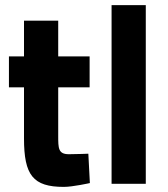

<svg xmlns="http://www.w3.org/2000/svg" viewBox="-20 -720 658 752"><path d="M331 -378V-499H208V-639H74V-499H15V-378H74V-178C74 -34 109 12 230 12C265 12 332 -3 332 -3L326 -118C326 -118 278 -116 250 -116C208 -116 208 -139 208 -189V-378Z M417 0H551V-700H417Z"/></svg>

Font: TitilliumText22L
Style: 999 wt
Weight: 900
Designer: Campivisivi
Foundry: Campivisivi
Version: 1.000